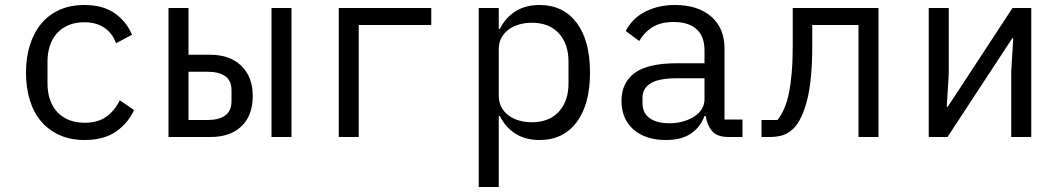

<svg xmlns="http://www.w3.org/2000/svg" viewBox="-20 -548 4240 768"><path d="M318 12Q262 12 218.5 -7.5Q175 -27 145 -62Q115 -97 99.5 -147Q84 -197 84 -258Q84 -319 100 -369Q116 -419 146 -454.5Q176 -490 219 -509Q262 -528 317 -528Q392 -528 439 -495Q486 -462 508 -409L444 -375Q430 -415 397.5 -437Q365 -459 317 -459Q282 -459 254.5 -447.5Q227 -436 208 -415Q189 -394 179.5 -365Q170 -336 170 -302V-214Q170 -180 179.5 -151Q189 -122 208 -101Q227 -80 255 -68.5Q283 -57 319 -57Q371 -57 405 -81Q439 -105 459 -147L516 -108Q493 -56 444.5 -22Q396 12 318 12Z M654 -516H734V-329H821Q899 -329 945 -285Q991 -241 991 -164Q991 -86 946 -43Q901 0 822 0H654ZM810 -68Q855 -68 880.5 -86Q906 -104 906 -144V-186Q906 -226 880.5 -243.5Q855 -261 810 -261H734V-68ZM1066 -516H1146V0H1066Z M1335 -516H1705V-448H1415V0H1335Z M1895 -516H1975V-432H1979Q2029 -528 2138 -528Q2233 -528 2286.5 -457Q2340 -386 2340 -258Q2340 -130 2286.5 -59Q2233 12 2138 12Q2029 12 1979 -84H1975V200H1895ZM2107 -59Q2177 -59 2215.5 -101.5Q2254 -144 2254 -214V-302Q2254 -372 2215.5 -414.5Q2177 -457 2107 -457Q2080 -457 2056 -450Q2032 -443 2014 -429.5Q1996 -416 1985.5 -396.5Q1975 -377 1975 -351V-165Q1975 -139 1985.5 -119.5Q1996 -100 2014 -86.5Q2032 -73 2056 -66Q2080 -59 2107 -59Z M2895 0Q2848 0 2828 -24Q2808 -48 2803 -84H2798Q2781 -39 2743.5 -13.5Q2706 12 2643 12Q2562 12 2514 -30Q2466 -72 2466 -145Q2466 -217 2518.5 -256Q2571 -295 2688 -295H2798V-346Q2798 -403 2766 -431.5Q2734 -460 2675 -460Q2623 -460 2590 -439.5Q2557 -419 2537 -384L2483 -424Q2493 -444 2510 -463Q2527 -482 2552 -496.5Q2577 -511 2609 -519.5Q2641 -528 2680 -528Q2771 -528 2824.5 -482Q2878 -436 2878 -354V-70H2950V0ZM2657 -55Q2688 -55 2713.5 -62.5Q2739 -70 2758 -82.5Q2777 -95 2787.5 -112.5Q2798 -130 2798 -150V-235H2688Q2616 -235 2583 -215Q2550 -195 2550 -157V-136Q2550 -96 2578.5 -75.5Q2607 -55 2657 -55Z M3026 -68H3090Q3105 -87 3116.5 -113Q3128 -139 3135.5 -175Q3143 -211 3147 -258.5Q3151 -306 3151 -369V-516H3494V0H3414V-448H3229V-367Q3229 -227 3208.5 -147.5Q3188 -68 3154 -34Q3135 -15 3112 -7.5Q3089 0 3057 0H3026Z M3695 -516H3775V-253L3767 -121H3771L4030 -516H4105V0H4025V-263L4033 -395H4029L3770 0H3695Z"/></svg>

Font: PlemolJP35 Console
Style: Regular
Weight: 400
Version: v2.0.3; ttfautohint (v1.8.4.7-5d5b-dirty) -l 6 -r 45 -G 200 